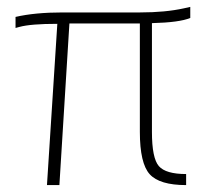

<svg xmlns="http://www.w3.org/2000/svg" viewBox="-20 -536 600 556"><path d="M385 -154V-468H181L152 0H116L146 -467Q69 -467 36 -458L25 -455V-487Q81 -500 162 -500H386Q459 -500 513 -512L531 -516V-484Q500 -471 420 -469V-154Q420 -78 440 -55Q460 -32 519 -32V0Q442 0 413.5 -31.5Q385 -63 385 -154Z"/></svg>

Font: Titillium Web ExtraLight
Style: Regular
Weight: 275
Version: Version 1.002;PS 57.000;hotconv 1.0.70;makeotf.lib2.5.55311